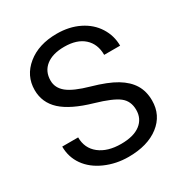

<svg xmlns="http://www.w3.org/2000/svg" viewBox="-170 -848 933 983"><g transform="rotate(-30 296.5 -356.0)"><path d="M292 -316.9Q171.4 -351.6 116.5 -402.1Q61.5 -452.6 61.5 -526.9Q61.5 -610.8 128.7 -665.8Q195.8 -720.7 303.2 -720.7Q376.5 -720.7 433.8 -692.4Q491.2 -664.1 522.7 -614.3Q554.2 -564.5 554.2 -505.4H460Q460 -569.8 418.9 -606.7Q377.9 -643.6 303.2 -643.6Q233.9 -643.6 195.1 -613Q156.2 -582.5 156.2 -528.3Q156.2 -484.9 193.1 -454.8Q230 -424.8 318.6 -399.9Q407.2 -375 457.3 -345Q507.3 -314.9 531.5 -274.9Q555.7 -234.9 555.7 -180.7Q555.7 -94.2 488.3 -42.2Q420.9 9.8 308.1 9.8Q234.9 9.8 171.4 -18.3Q107.9 -46.4 73.5 -95.2Q39.1 -144 39.1 -206.1H133.3Q133.3 -141.6 180.9 -104.2Q228.5 -66.9 308.1 -66.9Q382.3 -66.9 421.9 -97.2Q461.4 -127.4 461.4 -179.7Q461.4 -231.9 424.8 -260.5Q388.2 -289.1 292 -316.9Z"/></g></svg>

Font: Vazir
Style: Regular
Weight: 400
Designer: Saber Rastikerdar
Foundry: Saber Rastikerdar
Version: Version 30.0.0